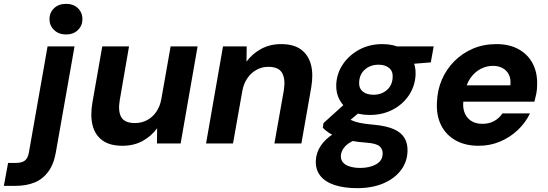

<svg xmlns="http://www.w3.org/2000/svg" viewBox="-133 -745 2848 997"><path d="M-113 220 -91 101H-51Q-19 101 -3.5 88.5Q12 76 17 47L114 -504H254L157 46Q146 109 117 147.5Q88 186 45.5 203Q3 220 -51 220ZM210 -566Q172 -566 148 -589Q124 -612 124 -645Q124 -680 148 -702.5Q172 -725 210 -725Q248 -725 271.5 -702.5Q295 -680 295 -645Q295 -612 271.5 -589Q248 -566 210 -566Z M503 12Q438 12 399.5 -15.5Q361 -43 348 -93.5Q335 -144 347 -213L398 -504H537L489 -226Q479 -168 496.5 -137Q514 -106 568 -106Q601 -106 629.5 -120.5Q658 -135 678 -163.5Q698 -192 705 -232L753 -504H893L805 0H682L683 -79Q653 -38 607.5 -13Q562 12 503 12Z M937 0 1025 -504H1148L1147 -425Q1177 -466 1223 -491Q1269 -516 1327 -516Q1392 -516 1430 -488Q1468 -460 1481.5 -410Q1495 -360 1483 -290L1432 0H1292L1341 -277Q1350 -334 1332 -366Q1314 -398 1260 -398Q1228 -398 1200 -383Q1172 -368 1152 -339.5Q1132 -311 1125 -271L1077 0Z M1722 232Q1654 232 1605 216Q1556 200 1530.5 168Q1505 136 1507 89Q1509 47 1532.5 12Q1556 -23 1598 -50Q1640 -77 1697 -97L1736 -27Q1684 -11 1661 13Q1638 37 1637 64Q1636 85 1648.5 99Q1661 113 1684.5 120Q1708 127 1738 127Q1786 127 1819.5 108.5Q1853 90 1854 54Q1855 31 1839 15.5Q1823 0 1772 -4Q1726 -7 1688.5 -14.5Q1651 -22 1622.5 -32.5Q1594 -43 1574 -56Q1554 -69 1543 -83L1547 -106L1673 -220L1766 -189L1616 -63L1669 -134Q1679 -127 1690.5 -121.5Q1702 -116 1717.5 -111.5Q1733 -107 1755.5 -103.5Q1778 -100 1812 -97Q1874 -91 1912.5 -74Q1951 -57 1968 -27.5Q1985 2 1983 42Q1981 97 1948 140Q1915 183 1857 207.5Q1799 232 1722 232ZM1787 -148Q1729 -148 1689.5 -169Q1650 -190 1630.5 -226Q1611 -262 1613 -307Q1616 -365 1648 -412Q1680 -459 1733 -487.5Q1786 -516 1852 -516Q1910 -516 1949.5 -494.5Q1989 -473 2008 -437.5Q2027 -402 2025 -356Q2022 -298 1990.5 -250.5Q1959 -203 1906 -175.5Q1853 -148 1787 -148ZM1806 -253Q1848 -253 1876 -277.5Q1904 -302 1906 -343Q1908 -375 1887.5 -392Q1867 -409 1833 -409Q1791 -409 1762.5 -384.5Q1734 -360 1732 -319Q1730 -287 1750.5 -270Q1771 -253 1806 -253ZM1917 -406 1911 -504H2119L2104 -421Z M2353 12Q2283 12 2233 -16Q2183 -44 2157.5 -95Q2132 -146 2136 -214Q2138 -277 2161.5 -331.5Q2185 -386 2226.5 -427.5Q2268 -469 2323 -492.5Q2378 -516 2445 -516Q2514 -516 2562.5 -488Q2611 -460 2635 -411.5Q2659 -363 2656 -300Q2656 -279 2651.5 -257Q2647 -235 2642 -217H2234L2249 -302H2517Q2521 -334 2510 -356.5Q2499 -379 2477.5 -391Q2456 -403 2427 -403Q2393 -403 2362.5 -387Q2332 -371 2310 -340Q2288 -309 2280 -261L2275 -232Q2268 -194 2277.5 -165Q2287 -136 2311 -119Q2335 -102 2372 -102Q2408 -102 2434 -117Q2460 -132 2476 -156H2619Q2596 -108 2556 -70Q2516 -32 2464 -10Q2412 12 2353 12Z"/></svg>

Font: DM Sans ExtraBold
Style: Italic
Weight: 800
Italic angle: -10°
Designer: Colophon Foundry, Jonny Pinhorn
Foundry: Colophon Foundry
Version: Version 4.004;gftools[0.9.30]